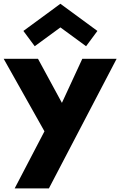

<svg xmlns="http://www.w3.org/2000/svg" viewBox="-39 -784 652 1040"><path d="M40.5 236.4 201.8 -72.7 -19.1 -465.5H166.8L296.4 -226.8L406.8 -465.5H592.7L225.9 236.4ZM149.1 -533.6 87.7 -616.4 288.2 -763.6 488.6 -616.4 427.3 -533.6 288.2 -635.5Z"/></svg>

Font: Spartan ExtBd
Style: Regular
Weight: 800
Designer: Matt Bailey, Mirko Velimirovic
Foundry: Matt Bailey
Version: Version 1.005